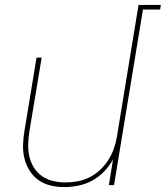

<svg xmlns="http://www.w3.org/2000/svg" viewBox="-20 -755 676 783"><path d="M242 8Q213 8 186 1.5Q159 -5 137 -20.5Q115 -36 100.5 -59.5Q86 -83 79.5 -109.5Q73 -136 74 -165Q75 -194 80 -223L129 -520H150L100 -220Q96 -194 95 -168Q94 -142 99.5 -117.5Q105 -93 118 -72Q131 -51 151 -37Q171 -23 196 -17Q221 -11 247 -11Q271 -11 296 -15.5Q321 -20 345 -32Q369 -44 388.5 -62.5Q408 -81 422 -103Q436 -125 444.5 -149.5Q453 -174 457 -199L545 -735H636L633 -716H563L445 0H424L441 -105Q427 -79 405 -56Q383 -33 356 -18.5Q329 -4 300 2Q271 8 242 8Z"/></svg>

Font: Iosevka Thin Extended Oblique
Style: Regular
Weight: 100
Width: 7
Italic angle: -9°
Monospace: yes
Designer: Belleve Invis
Foundry: Belleve Invis
Version: Version 32.5.0; ttfautohint (v1.8.4)